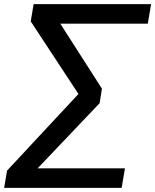

<svg xmlns="http://www.w3.org/2000/svg" viewBox="-33 -725 748 925"><path d="M-13 180 1 97 367 -296 357 -254 115 -622 129 -705H695L679 -611H230L239 -640L458 -298L447 -228L113 123L118 86H569L553 180Z"/></svg>

Font: Nunito Sans 7pt SemiExpanded SemiBold
Style: Italic
Weight: 600
Width: 6
Italic angle: -9°
Designer: Vernon Adams
Foundry: Vernon Adams
Version: Version 3.101;gftools[0.9.27]